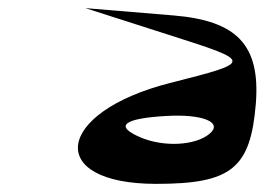

<svg xmlns="http://www.w3.org/2000/svg" viewBox="-20 -1123 650 472"><path d="M190 -1103 396 -1037C603 -971 603 -971 398 -919C115 -847 90 -671 364 -671C549 -671 596 -709 609 -869C620 -1012 563 -1072 407 -1085ZM326 -785C260 -813 283 -832 390 -838C479 -843 529 -822 495 -794C460 -765 383 -761 326 -785Z"/></svg>

Font: Venom Sans
Style: Obl
Weight: 400
Version: Version 1.001